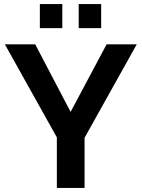

<svg xmlns="http://www.w3.org/2000/svg" viewBox="-20 -929 700 949"><path d="M177 -790V-909H288V-790ZM369 -790V-909H480V-790ZM154 -710 329 -376 507 -710H656L398 -248V0H261V-250L4 -710Z"/></svg>

Font: Raleway-v4020
Style: Bold
Weight: 700
Designer: Matt McInerney, Pablo Impallari, Rodrigo Fuenzalida
Foundry: Matt McInerney, Pablo Impallari, Rodrigo Fuenzalida
Version: Version 4.020;PS 004.020;hotconv 1.0.88;makeotf.lib2.5.64775